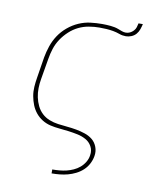

<svg xmlns="http://www.w3.org/2000/svg" viewBox="-86 -630 772 915"><g transform="rotate(10 300.0 -173.0)"><path d="M226 215V196H227Q243 196 260.5 194.5Q278 193 294.5 189Q311 185 327.5 177.5Q344 170 357.5 158.5Q371 147 380.5 131Q390 115 392 98Q396 75 385.5 55.5Q375 36 356 25.5Q337 15 315.5 10.5Q294 6 271.5 3Q249 0 226 -2Q203 -4 181.5 -9Q160 -14 141.5 -25.5Q123 -37 109.5 -53.5Q96 -70 88 -90Q80 -110 76 -132Q72 -154 73.5 -177Q75 -200 79 -223L95 -323Q100 -351 109.5 -379Q119 -407 135.5 -432Q152 -457 176 -477Q200 -497 227.5 -509Q255 -521 283.5 -524.5Q312 -528 340 -528Q350 -528 360.5 -527.5Q371 -527 381.5 -526Q392 -525 401.5 -523Q411 -521 420 -517.5Q429 -514 438.5 -510.5Q448 -507 458 -507Q468 -507 477.5 -511.5Q487 -516 494.5 -524Q502 -532 505 -541.5Q508 -551 510 -561H531Q528 -548 523.5 -535Q519 -522 510 -511.5Q501 -501 487.5 -495.5Q474 -490 461 -490Q444 -490 429 -495.5Q414 -501 397.5 -504Q381 -507 364 -508Q347 -509 330 -509Q305 -509 279 -504.5Q253 -500 229.5 -488.5Q206 -477 186 -458.5Q166 -440 151 -417.5Q136 -395 128 -370Q120 -345 116 -320L99 -220Q95 -197 94.5 -174.5Q94 -152 98.5 -130.5Q103 -109 112.5 -89.5Q122 -70 137.5 -55.5Q153 -41 173.5 -33Q194 -25 216 -22Q238 -19 260.5 -17Q283 -15 305 -11Q327 -7 348 0Q369 7 385 20Q401 33 409 54Q417 75 413 98Q410 117 400.5 135.5Q391 154 376 168Q361 182 342 191.5Q323 201 304 206Q285 211 265.5 213Q246 215 227 215Z"/></g></svg>

Font: Iosevka Etoile Thin
Style: Italic
Weight: 100
Italic angle: -9°
Designer: Belleve Invis
Foundry: Belleve Invis
Version: Version 22.1.2; ttfautohint (v1.8.4)